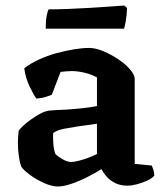

<svg xmlns="http://www.w3.org/2000/svg" viewBox="-20 -674 597 697"><path d="M190 3Q168 3 140 -9.5Q112 -22 89 -39Q66 -56 57 -69Q52 -83 48.5 -106.5Q45 -130 45 -154Q45 -168 46 -179.5Q47 -191 48 -200Q54 -208 66 -219Q78 -230 93.5 -241Q109 -252 123.5 -260Q138 -268 147 -270Q156 -273 177 -274Q198 -275 220 -276Q236 -277 251.5 -278.5Q267 -280 282 -281.5Q297 -283 309.5 -285Q322 -287 332 -289V-393Q310 -405 285 -410.5Q260 -416 241 -416Q232 -416 219.5 -415Q207 -414 200 -413L168 -330Q163 -328 148.5 -323Q134 -318 112 -316Q102 -330 87.5 -360Q73 -390 68 -426Q91 -444 121.5 -458Q152 -472 185 -481Q218 -490 249 -495Q280 -500 303 -500Q327 -500 355.5 -488Q384 -476 410 -458.5Q436 -441 452.5 -421.5Q469 -402 469 -388V-79L531 -73Q533 -68 536.5 -58.5Q540 -49 540 -36Q531 -26 513.5 -18Q496 -10 477 -5Q458 0 443 0Q417 0 398 -9.5Q379 -19 367 -33Q355 -47 348 -60Q326 -46 296.5 -31Q267 -16 238.5 -6.5Q210 3 190 3ZM239 -86Q249 -86 266.5 -90.5Q284 -95 302.5 -102Q321 -109 332 -115V-225Q316 -223 298 -220Q280 -217 262 -215Q237 -211 212.5 -206.5Q188 -202 173 -191Q172 -175 173.5 -153Q175 -131 181 -115Q191 -105 208 -95.5Q225 -86 239 -86ZM146 -570Q146 -599 149.6 -617.5Q153.2 -636 156.8 -640Q186.5 -640 226.6 -641.5Q266.6 -643 308 -645.5Q349.4 -648 382.7 -650.5Q416 -653 431.3 -654L441.2 -645Q440.3 -619 436.7 -598.5Q433.1 -578 430.4 -570Z"/></svg>

Font: Texturina 12pt
Style: Bold
Weight: 700
Designer: Guillermo Torres Carreño
Foundry: Omnibus-Type
Version: Version 1.002